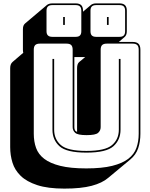

<svg xmlns="http://www.w3.org/2000/svg" viewBox="-20 -977 886 1131"><path d="M359 134Q262 134 199.5 113.5Q137 93 102 59Q67 25 53.5 -19Q40 -63 40 -110V-575Q40 -588 43.5 -597Q47 -606 54 -612L117 -666Q116 -670 115.5 -674.5Q115 -679 115 -684V-805Q115 -818 118.5 -826Q122 -834 128 -839L257 -948Q262 -952 270 -954.5Q278 -957 288 -957H426Q448 -957 458.5 -946.5Q469 -936 469 -914V-908L516 -948Q521 -952 528.5 -954.5Q536 -957 546 -957H684Q706 -957 716.5 -946.5Q727 -936 727 -914V-793Q727 -781 723.5 -772.5Q720 -764 714 -759L680 -730H761Q785 -730 796 -719Q807 -708 807 -684V-189Q807 -143 794 -104Q781 -65 747 -37L617 71Q582 101 520 117.5Q458 134 359 134ZM684 -760Q701 -760 709 -768Q717 -776 717 -793V-914Q717 -931 709 -939Q701 -947 684 -947H546Q529 -947 521 -939Q513 -931 513 -914V-793Q513 -776 521 -768Q529 -760 546 -760ZM426 -760Q443 -760 451 -768Q459 -776 459 -793V-914Q459 -931 451 -939Q443 -947 426 -947H288Q271 -947 262.5 -939Q254 -931 254 -914V-793Q254 -776 262.5 -768Q271 -760 288 -760ZM620 -830H610V-877H620ZM362 -830H352V-877H362ZM797 -189V-684Q797 -703 788.5 -711.5Q780 -720 761 -720H609Q590 -720 581.5 -711.5Q573 -703 573 -684V-228Q573 -208 558 -194.5Q543 -181 490 -181Q438 -181 423 -194.5Q408 -208 408 -228V-684Q408 -703 399.5 -711.5Q391 -720 372 -720H215Q196 -720 187.5 -711.5Q179 -703 179 -684V-189Q179 -143 192.5 -105.5Q206 -68 240.5 -41.5Q275 -15 335 0Q395 15 488 15Q581 15 641 0Q701 -15 735.5 -41.5Q770 -68 783.5 -105.5Q797 -143 797 -189ZM434 -200V-575Q434 -588 437 -597Q440 -606 446 -611L447 -612L482 -641H418V-228Q418 -219 421 -211.5Q424 -204 434 -200ZM289 -630H299V-213Q299 -157 338.5 -122.5Q378 -88 489 -88Q600 -88 640 -122.5Q680 -157 680 -213V-630H690V-213Q690 -153 648 -115.5Q606 -78 489 -78Q372 -78 330.5 -115.5Q289 -153 289 -213Z"/></svg>

Font: Bungee Shade
Style: Regular
Weight: 400
Designer: David Jonathan Ross
Foundry: David Jonathan Ross
Version: Version 1.000;PS 1.0;hotconv 1.0.72;makeotf.lib2.5.5900